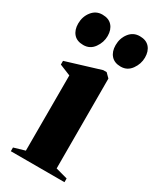

<svg xmlns="http://www.w3.org/2000/svg" viewBox="-201 -790 706 851"><g transform="rotate(30 152.0 -364.0)"><path d="M10 0V-19L66.5 -35.5V-420.5L10 -443.5V-462.5L185 -516H202.5L223.5 -495L224 -35.5L284.5 -19V0ZM52 -568Q19.5 -568 2.5 -587.5Q-14.5 -607 -14.5 -639.5Q-14.5 -675 6 -701.2Q26.5 -727.5 59 -727.5H60Q92 -727.5 109.2 -708.2Q126.5 -689 126.5 -656.5Q126.5 -624 106.5 -596Q86.5 -568 52.5 -568ZM243 -568Q211.5 -568 194.2 -587.5Q177 -607 177 -639.5Q177 -675 197.2 -701.2Q217.5 -727.5 250.5 -727.5H251.5Q283.5 -727.5 300.5 -708.2Q317.5 -689 317.5 -656.5Q317.5 -624 297.5 -596Q277.5 -568 244 -568Z"/></g></svg>

Font: Merriweather 144pt ExtraBold
Style: Regular
Weight: 800
Version: Version 2.100